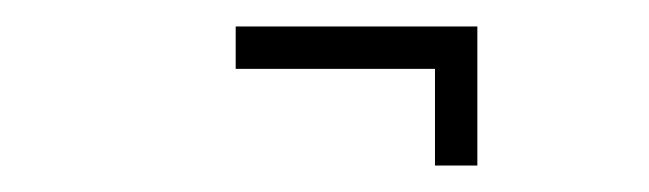

<svg xmlns="http://www.w3.org/2000/svg" viewBox="-20 -340 490 145"><path d="M340.5 -320V-215H308.5V-303L323.5 -288H158V-320Z"/></svg>

Font: League Mono Thin Condensed
Style: Regular
Weight: 100
Width: 1
Designer: Tyler Finck
Foundry: The League of Moveable Type / Tyler Finck
Version: Version 2.300;RELEASE